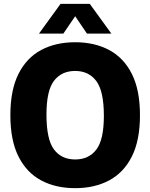

<svg xmlns="http://www.w3.org/2000/svg" viewBox="-20 -970 782 1000"><path d="M371.5 10Q270 10 194.2 -30.5Q118.5 -71 76.2 -155Q34 -239 34 -370Q34 -501 76.2 -585Q118.5 -669 194.2 -709.5Q270 -750 371.5 -750Q472.5 -750 548.5 -709.5Q624.5 -669 666.8 -585Q709 -501 709 -370Q709 -239 666.8 -155Q624.5 -71 548.5 -30.5Q472.5 10 371.5 10ZM371.5 -139.5Q442.5 -139.5 481.8 -191Q521 -242.5 521 -366.5Q521 -495.5 481.5 -548Q442 -600.5 371.5 -600.5Q300.5 -600.5 261.2 -549.2Q222 -498 222 -373.5Q222 -244 261 -191.8Q300 -139.5 371.5 -139.5ZM183 -795 295.5 -950H447.5L560 -795H433L371.5 -885.5L310 -795Z"/></svg>

Font: Encode Sans SmCnd XBd
Style: Regular
Weight: 800
Width: 4
Designer: Multiple Designers
Foundry: Impallari Type
Version: Version 3.002; ttfautohint (v1.8.3) -l 8 -r 50 -G 200 -x 14 